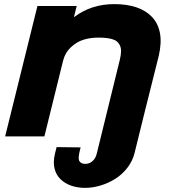

<svg xmlns="http://www.w3.org/2000/svg" viewBox="-20 -660 830 929"><path d="M748 -389.2Q674.3 -96.2 630.9 81.1Q621.1 120.1 595.7 152.6Q570.3 185.1 536.9 205.8Q503.4 226.6 465.8 237.8Q428.2 249 392.1 249Q355 249 324.2 238.3Q293.5 227.5 272.2 206.5Q251 185.5 243.7 154.5Q236.3 123.5 246.1 83L253.9 51.8L370.1 53.2Q369.1 56.6 367.2 64.7Q365.2 72.8 364.3 77.1Q363.3 81.5 362.1 88.9Q360.8 96.2 360.8 100.6Q360.8 105 361.3 110.8Q361.8 116.7 364.3 119.9Q366.7 123 370.4 126.5Q374 129.9 380.1 131.3Q386.2 132.8 394 132.8Q412.6 132.8 427 120.1Q441.4 107.4 446.8 87.9L449.2 79.1L560.1 -372.1Q565.4 -394 565.7 -410.9Q565.9 -427.7 560.5 -439.5Q555.2 -451.2 546.4 -458.7Q537.6 -466.3 523.2 -470.5Q508.8 -474.6 492.7 -476.3Q476.6 -478 455.1 -478Q417 -478 384 -467.8Q351.1 -457.5 323 -431.4Q294.9 -405.3 285.2 -366.2L194.8 0H4.9L161.1 -630.9H351.1L337.9 -578.1H339.8Q421.9 -640.1 533.2 -640.1Q593.3 -640.1 639.4 -624.8Q685.5 -609.4 715.3 -578.1Q745.1 -546.9 753.9 -499.8Q762.7 -452.6 748 -389.2Z"/></svg>

Font: Sinkin Sans 800 Black Italic
Style: Regular
Weight: 900
Italic angle: -112°
Designer: Keith Bates
Foundry: K-Type
Version: Sinkin Sans (version 1.0)  by Keith Bates   •   © 2014   www